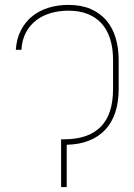

<svg xmlns="http://www.w3.org/2000/svg" viewBox="-20 -757 544 777"><path d="M44 -555.4Q46.9 -600.1 64.5 -634.2Q82 -668.3 110.4 -691.2Q138.8 -714.1 176.5 -725.7Q214.1 -737.2 257.1 -737.2Q308.6 -737.2 346.8 -720.7Q384.9 -704.2 410.2 -674.7Q435.4 -645.2 447.8 -604.2Q460.2 -563.2 460.2 -514.2V-396.3Q460.2 -343 446.4 -301.7Q432.5 -260.3 405.7 -231.7Q378.9 -203.1 339.8 -187.7Q300.8 -172.2 250 -171.2V0H227.3V-193.2H239.7Q437.5 -193.9 437.5 -396.3V-514.2Q437.5 -562.5 425.6 -599.8Q413.7 -637.1 390.8 -662.3Q367.9 -687.5 334.3 -700.6Q300.8 -713.8 257.1 -713.8Q219.5 -713.8 185.9 -704.2Q152.3 -694.6 126.6 -674.9Q100.9 -655.2 84.9 -625.4Q68.9 -595.5 66.8 -555.4Z"/></svg>

Font: Inter P Thin
Style: Regular
Weight: 100
Designer: Rasmus Andersson
Foundry: rsms
Version: Version 3.018;git-588b23468